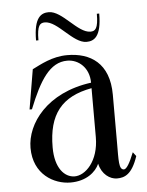

<svg xmlns="http://www.w3.org/2000/svg" viewBox="-52 -743 614 800"><g transform="rotate(-5 255.0 -342.5)"><path d="M211 15C277 15 317 -19 332 -53C342 -8 376 15 405 15C437 15 468 4 493 -71L480 -88C462 -43 448 -20 437 -20C415 -21 418 -58 418 -134V-334C418 -467 339 -515 243 -515C179 -515 130 -486 95 -469L67 -303H77C124 -421 168 -492 241 -492C288 -492 332 -455 332 -392C145 -367 57 -244 57 -143C57 -32 142 15 211 15ZM229 -9C188 -10 149 -50 149 -137C149 -276 206 -346 332 -369V-296V-164C332 -64 275 -8 229 -9ZM162 -659C215 -659 272 -563 328 -563C359 -563 391 -578 391 -676H381C381 -613 368 -604 348 -604C295 -604 238 -700 182 -700C151 -700 119 -685 119 -587H129C129 -650 142 -659 162 -659Z"/></g></svg>

Font: Sprat Condesed
Style: Regular
Weight: 400
Width: 3
Designer: Ethan Nakache
Foundry: Collletttivo
Version: Version 2.000;Glyphs 3.2 (3217)